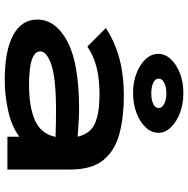

<svg xmlns="http://www.w3.org/2000/svg" viewBox="-12 -752 775 790"><g transform="rotate(90 375.0 -356.5)"><path d="M309 11Q189 11 124.5 -23.5Q60 -58 60 -123Q60 -199 150.5 -247Q241 -295 431 -295Q453 -295 482 -293Q511 -291 542 -289Q529 -343 485.5 -361Q442 -379 370 -379Q307 -379 259 -367.5Q211 -356 171 -329L95 -405Q149 -441 217.5 -460Q286 -479 374 -479Q461 -479 529.5 -461Q598 -443 637.5 -395.5Q677 -348 677 -259V0H542V-49Q499 -17 435 -3Q371 11 309 11ZM191 -135Q191 -89 329 -89Q420 -89 475 -113.5Q530 -138 543 -198Q515 -199 486 -199.5Q457 -200 435 -200Q302 -200 246.5 -181Q191 -162 191 -135ZM362 -517Q318 -517 281.5 -531Q245 -545 223 -568.5Q201 -592 201 -621Q201 -649 223 -672.5Q245 -696 281.5 -710Q318 -724 362 -724Q407 -724 444 -710Q481 -696 503.5 -672.5Q526 -649 526 -622Q526 -593 503.5 -569Q481 -545 444 -531Q407 -517 362 -517ZM364 -592Q390 -592 407 -600Q424 -608 424 -623Q424 -636 407 -645Q390 -654 364 -654Q337 -654 320 -645Q303 -636 303 -623Q303 -608 320 -600Q337 -592 364 -592Z"/></g></svg>

Font: Inconsolata ExtraExpanded ExtraBold
Style: Regular
Weight: 800
Width: 8
Monospace: yes
Designer: Raph Levien, Cyreal, Brenton Simpson
Foundry: Raph Levien, Cyreal, Google
Version: Version 3.001; ttfautohint (v1.8.2.53-6de2)